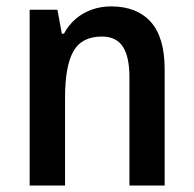

<svg xmlns="http://www.w3.org/2000/svg" viewBox="-20 -571 596 591"><path d="M321.8 -551.3Q400.9 -551.3 443.8 -503.9Q486.8 -456.5 486.8 -357.9V0H378.4V-334Q378.4 -396 358.2 -427.2Q337.9 -458.5 293.9 -458.5Q231 -458.5 205.6 -412.6Q180.2 -366.7 180.2 -270.5V0H71.3V-541H156.7L170.4 -467.3H176.8Q191.4 -494.6 213.4 -513.2Q235.4 -531.7 262.9 -541.5Q290.5 -551.3 321.8 -551.3Z"/></svg>

Font: Open Sans SemiCondensed SemiBold
Style: Regular
Weight: 600
Width: 4
Designer: Monotype Design Team
Foundry: Monotype Imaging Inc.
Version: Version 3.000